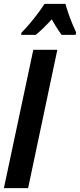

<svg xmlns="http://www.w3.org/2000/svg" viewBox="-23 -971 413 991"><path d="M-2.9 0 148.9 -713.9H272.9L122.1 0ZM85.9 -791 87.9 -802.2Q110.4 -825.2 131.1 -849.9Q151.9 -874.5 171.1 -900.1Q190.4 -925.8 207 -951.2H314.9Q319.8 -932.1 329.1 -904.8Q338.4 -877.4 349.6 -850.1Q360.8 -822.8 370.1 -803.2L367.2 -791H294.9Q287.1 -801.8 278.8 -814Q270.5 -826.2 262 -840.6Q253.4 -855 244.1 -871.1Q220.7 -845.7 200 -825.4Q179.2 -805.2 161.1 -791Z"/></svg>

Font: Open Sans Condensed
Style: Italic
Weight: 400
Width: 3
Italic angle: -12°
Designer: Monotype Design Team
Foundry: Monotype Imaging Inc.
Version: Version 3.000